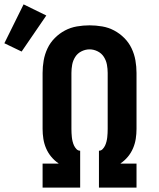

<svg xmlns="http://www.w3.org/2000/svg" viewBox="-110 -859 730 879"><path d="M85 0V-110H158V-111Q139 -124 124.5 -141.5Q110 -159 101 -180Q92 -201 88.5 -223.5Q85 -246 85 -269V-525Q85 -554 90 -582.5Q95 -611 107.5 -637.5Q120 -664 141 -685Q162 -706 187.5 -719.5Q213 -733 242 -738Q271 -743 300 -743Q329 -743 358 -738Q387 -733 412.5 -719.5Q438 -706 459 -685Q480 -664 492.5 -637.5Q505 -611 510 -582.5Q515 -554 515 -525V-269Q515 -246 511.5 -223.5Q508 -201 499 -180Q490 -159 475.5 -141.5Q461 -124 442 -111V-110H515V0H343V-169Q353 -169 360 -176.5Q367 -184 371 -192.5Q375 -201 377.5 -211Q380 -221 381 -230.5Q382 -240 382.5 -249.5Q383 -259 383 -269V-525Q383 -544 379.5 -563Q376 -582 365.5 -598.5Q355 -615 337 -624Q319 -633 300 -633Q281 -633 263 -624Q245 -615 234.5 -598.5Q224 -582 220.5 -563Q217 -544 217 -525V-269Q217 -259 217.5 -249.5Q218 -240 219 -230.5Q220 -221 222.5 -211Q225 -201 229 -192.5Q233 -184 240 -176.5Q247 -169 257 -169V0ZM-11 -623 -90 -661 -2 -839 102 -788Z"/></svg>

Font: Iosevka Curly Slab XBdEx
Style: Regular
Weight: 800
Width: 7
Monospace: yes
Designer: Belleve Invis
Foundry: Belleve Invis
Version: Version 11.0.0; ttfautohint (v1.8.3)